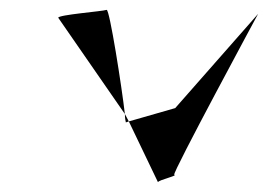

<svg xmlns="http://www.w3.org/2000/svg" viewBox="-20 -582 543 389"><path d="M98 -546 233 -351C227 -404 202 -564 196 -562C188 -559 97 -552 98 -546ZM233 -351C233 -341 235 -335 235 -334L241 -336ZM241 -336 300 -213C303 -218 341 -226 333 -228C328 -230 503 -554 503 -554L335 -363Z"/></svg>

Font: Ampere
Style: SCSuCndIta
Weight: 400
Version: Version 1